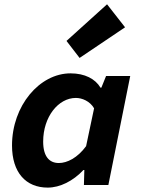

<svg xmlns="http://www.w3.org/2000/svg" viewBox="-20 -842 640 874"><path d="M197.1 12C252.9 12 312.5 -17.7 359.9 -68.2H363.9L362 0H473.3L572.8 -496.1H462.9L441.4 -443H437.4C414 -482.7 366.4 -508.1 301 -508.1C160.2 -508.1 34.7 -361 34.7 -179.8C34.7 -56.6 97.8 12 197.1 12ZM247.8 -99.9C204.6 -99.9 176.5 -129.6 176.5 -197.5C176.5 -310.2 245.4 -396.2 325.4 -396.2C353.1 -396.2 389 -382 408.3 -349L371.9 -176.6C332.6 -123.2 285.6 -99.9 247.8 -99.9ZM342.3 -578.3 549.3 -717.7 467.3 -822.5 282.7 -655.7 342.3 -578.3Z"/></svg>

Font: Source Code Variable
Style: Italic
Weight: 400
Italic angle: -11°
Monospace: yes
Designer: Paul D. Hunt, Teo Tuominen
Foundry: Adobe Systems Incorporated
Version: Version 1.005;PS 1.0;hotconv 16.6.54;makeotf.lib2.5.65590